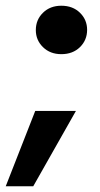

<svg xmlns="http://www.w3.org/2000/svg" viewBox="-53 -534 350 670"><path d="M161 -345Q122 -345 97 -369.5Q72 -394 72 -429Q72 -465 97 -489.5Q122 -514 161 -514Q201 -514 226 -489.5Q251 -465 251 -430Q251 -394 226 -369.5Q201 -345 161 -345ZM-33 116 70 -147H212L63 116Z"/></svg>

Font: DM Sans 16pt Black
Style: Italic
Weight: 900
Italic angle: -10°
Version: Version 4.004;gftools[0.9.30]